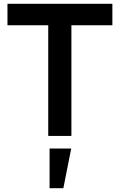

<svg xmlns="http://www.w3.org/2000/svg" viewBox="-20 -710 625 1003"><path d="M232 0V-690H353V0ZM19 -578V-690H567V-578ZM239 273V66H352L311 273Z"/></svg>

Font: Radio Canada Big Medium
Style: Regular
Weight: 500
Designer: Étienne Aubert Bonn
Foundry: Coppers and Brasses
Version: Version 1.001